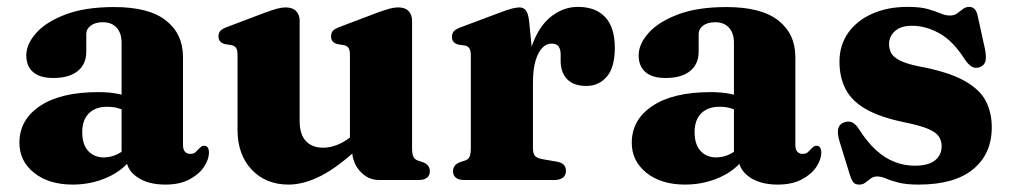

<svg xmlns="http://www.w3.org/2000/svg" viewBox="-20 -510 2864 544"><path d="M337 -66V-76.5L324.5 -78V-389Q324.5 -416 310.5 -431.5Q296.5 -447 271.5 -447Q250 -447 237.2 -437.5Q224.5 -428 224.5 -413.5V-364Q224.5 -328 200 -308.5Q175.5 -289 131 -289Q93 -289 73.8 -305.8Q54.5 -322.5 54.5 -353Q54.5 -385 82.5 -416.5Q110.5 -448 165.8 -469Q221 -490 303.5 -490Q402 -490 450.2 -452Q498.5 -414 498.5 -348.5V-99Q498.5 -87 503.8 -80.5Q509 -74 519 -74Q529 -74 534.2 -79Q539.5 -84 544 -89Q547 -92 550.2 -94.5Q553.5 -97 558 -97Q565.5 -97 568.8 -91.8Q572 -86.5 572 -78Q572 -58.5 558.2 -37.5Q544.5 -16.5 517 -1.8Q489.5 13 448.5 13Q398.5 13 367.8 -8.8Q337 -30.5 337 -66ZM35 -105.5Q35 -171 93.8 -210Q152.5 -249 258.5 -249Q289.5 -249 313.5 -244.2Q337.5 -239.5 354 -231L340 -193.5Q326.5 -200.5 313 -204Q299.5 -207.5 283.5 -207.5Q250.5 -207.5 231.8 -188.8Q213 -170 213 -135.5Q213 -100.5 230 -82.2Q247 -64 274 -64Q294.5 -64 313.5 -73.5Q332.5 -83 344 -98.5L355.5 -64.5Q329.5 -27.5 283.8 -7.2Q238 13 186 13Q118.5 13 76.8 -20.2Q35 -53.5 35 -105.5Z M977.5 -86V-102.5L971.5 -103.5V-354Q971.5 -368 967.5 -374Q963.5 -380 955 -382L936.5 -385Q926.5 -387.5 922.2 -393Q918 -398.5 918 -407Q918 -417 923.5 -423Q929 -429 944.5 -434.5L1047.5 -473.5Q1069.5 -481.5 1083 -485.2Q1096.5 -489 1109 -489Q1128 -489 1137.8 -478.5Q1147.5 -468 1147.5 -451.5V-91.5Q1147.5 -74 1151.2 -66.2Q1155 -58.5 1163 -55.5L1178 -50.5Q1188.5 -46.5 1193.2 -40Q1198 -33.5 1198 -25Q1198 -13.5 1190.2 -6.8Q1182.5 0 1165.5 0H1053.5Q1022.5 0 1000 -25Q977.5 -50 977.5 -86ZM653 -142V-354Q653 -368 649 -374Q645 -380 636.5 -382L617.5 -385Q608 -387.5 603.5 -393Q599 -398.5 599 -407Q599 -417 604.8 -423Q610.5 -429 626 -434.5L729 -473.5Q752 -482 765.2 -485.5Q778.5 -489 789 -489Q809 -489 819 -478.5Q829 -468 829 -451.5V-167Q829 -129 846.8 -110.2Q864.5 -91.5 895.5 -91.5Q915 -91.5 936.5 -100Q958 -108.5 978 -126L997 -142.5L1023 -115L1005.5 -99.5Q939 -37 889.8 -12Q840.5 13 798 13Q733 13 693 -29.5Q653 -72 653 -142Z M1471.5 -269Q1471.5 -343.5 1491.8 -392.8Q1512 -442 1545.5 -466.2Q1579 -490.5 1617.5 -490.5Q1668 -490.5 1695 -461.2Q1722 -432 1722 -374.5Q1722 -319.5 1699.5 -293Q1677 -266.5 1641.5 -266.5Q1605.5 -266.5 1587 -285.5Q1568.5 -304.5 1568.5 -338V-357.5Q1568 -372 1562 -379.2Q1556 -386.5 1542.5 -386.5Q1528.5 -386.5 1516.8 -374.8Q1505 -363 1497.5 -338.5Q1490 -314 1490 -274ZM1479 -451.5 1490 -341.5V-91.5Q1490 -76 1495.2 -69Q1500.5 -62 1517 -59L1557.5 -52Q1571 -49.5 1577.2 -43.2Q1583.5 -37 1583.5 -25.5Q1583.5 -13.5 1575 -6.8Q1566.5 0 1550.5 0H1295.5Q1279 0 1271.2 -6.8Q1263.5 -13.5 1263.5 -25Q1263.5 -33.5 1268.2 -40Q1273 -46.5 1283.5 -50.5L1298.5 -55.5Q1307 -58.5 1310.5 -66.2Q1314 -74 1314 -91.5V-352.5Q1314 -366.5 1310 -372.8Q1306 -379 1297.5 -381L1279 -383.5Q1269 -386.5 1264.8 -391.8Q1260.5 -397 1260.5 -405.5Q1260.5 -415.5 1266.2 -421.8Q1272 -428 1287.5 -433.5L1387.5 -471Q1417.5 -482.5 1430.8 -485.8Q1444 -489 1451.5 -489Q1463.5 -489 1470 -480.5Q1476.5 -472 1479 -451.5Z M2072 -66V-76.5L2059.5 -78V-389Q2059.5 -416 2045.5 -431.5Q2031.5 -447 2006.5 -447Q1985 -447 1972.2 -437.5Q1959.5 -428 1959.5 -413.5V-364Q1959.5 -328 1935 -308.5Q1910.5 -289 1866 -289Q1828 -289 1808.8 -305.8Q1789.5 -322.5 1789.5 -353Q1789.5 -385 1817.5 -416.5Q1845.5 -448 1900.8 -469Q1956 -490 2038.5 -490Q2137 -490 2185.2 -452Q2233.5 -414 2233.5 -348.5V-99Q2233.5 -87 2238.8 -80.5Q2244 -74 2254 -74Q2264 -74 2269.2 -79Q2274.5 -84 2279 -89Q2282 -92 2285.2 -94.5Q2288.5 -97 2293 -97Q2300.5 -97 2303.8 -91.8Q2307 -86.5 2307 -78Q2307 -58.5 2293.2 -37.5Q2279.5 -16.5 2252 -1.8Q2224.5 13 2183.5 13Q2133.5 13 2102.8 -8.8Q2072 -30.5 2072 -66ZM1770 -105.5Q1770 -171 1828.8 -210Q1887.5 -249 1993.5 -249Q2024.5 -249 2048.5 -244.2Q2072.5 -239.5 2089 -231L2075 -193.5Q2061.5 -200.5 2048 -204Q2034.5 -207.5 2018.5 -207.5Q1985.5 -207.5 1966.8 -188.8Q1948 -170 1948 -135.5Q1948 -100.5 1965 -82.2Q1982 -64 2009 -64Q2029.5 -64 2048.5 -73.5Q2067.5 -83 2079 -98.5L2090.5 -64.5Q2064.5 -27.5 2018.8 -7.2Q1973 13 1921 13Q1853.5 13 1811.8 -20.2Q1770 -53.5 1770 -105.5Z M2564.5 -437Q2532.5 -437 2515.8 -422Q2499 -407 2499 -385Q2499 -371.5 2504.8 -360.2Q2510.5 -349 2528 -339.5Q2545.5 -330 2581 -322.5Q2665.5 -307 2710.8 -282Q2756 -257 2773 -224Q2790 -191 2790 -149.5Q2790 -74 2737.2 -30.5Q2684.5 13 2582.5 13Q2547 13 2525.2 7.2Q2503.5 1.5 2490 -4.2Q2476.5 -10 2465.5 -10Q2454.5 -10 2447 -4.2Q2439.5 1.5 2432.2 7.2Q2425 13 2414 13Q2403.5 13 2398.2 7Q2393 1 2388 -14.5L2358.5 -110Q2352 -132 2354.8 -145Q2357.5 -158 2371 -163Q2384.5 -168 2394.5 -163.2Q2404.5 -158.5 2413.5 -144.5Q2436.5 -108 2461.8 -85Q2487 -62 2514.8 -51.2Q2542.5 -40.5 2572 -40.5Q2610 -40.5 2629 -55.5Q2648 -70.5 2648 -96Q2648 -111 2640.2 -123Q2632.5 -135 2609.8 -144.8Q2587 -154.5 2542.5 -163.5Q2474.5 -177.5 2434 -200.5Q2393.5 -223.5 2376 -257.2Q2358.5 -291 2358.5 -335.5Q2358.5 -382 2383.2 -417Q2408 -452 2451.5 -471.2Q2495 -490.5 2551.5 -490.5Q2588 -490.5 2609.5 -484.2Q2631 -478 2644.8 -472Q2658.5 -466 2671 -466Q2683.5 -466 2691.8 -472Q2700 -478 2708 -484.2Q2716 -490.5 2726.5 -490.5Q2735.5 -490.5 2741.8 -484Q2748 -477.5 2751 -461L2771 -370Q2775 -348.5 2772.2 -337Q2769.5 -325.5 2757 -320Q2744 -315 2733.8 -321Q2723.5 -327 2713 -342.5Q2680 -394.5 2641.2 -415.8Q2602.5 -437 2564.5 -437Z"/></svg>

Font: Fraunces
Style: Bold
Weight: 700
Version: Version 1.000;[b76b70a41]